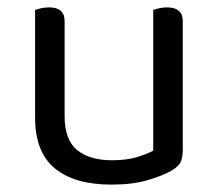

<svg xmlns="http://www.w3.org/2000/svg" viewBox="-20 -487 590 520"><path d="M75 -460Q80 -462 90.5 -464.5Q101 -467 113 -467Q155 -467 155 -430V-173Q155 -108 189 -80.5Q223 -53 283 -53Q323 -53 351 -61.5Q379 -70 395 -79V-460Q400 -462 410.5 -464.5Q421 -467 432 -467Q475 -467 475 -430V-82Q475 -61 469.5 -48.5Q464 -36 443 -24Q420 -11 379.5 1Q339 13 282 13Q182 13 128.5 -31Q75 -75 75 -169Z"/></svg>

Font: Baloo Da 2
Style: Regular
Weight: 400
Designer: Noopur Datye, Sulekha Rajkumar and Ek Type
Foundry: Ek Type
Version: Version 1.640;hotconv 1.0.111;makeotfexe 2.5.65597; ttfautoh